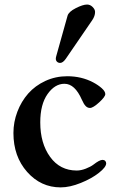

<svg xmlns="http://www.w3.org/2000/svg" viewBox="-20 -813 515 845"><path d="M225.6 -554.7Q225.6 -559.1 227.5 -565.9L277.3 -743.7Q282.2 -761.2 313.5 -777.1Q344.7 -793 363.3 -793Q377 -793 387.7 -782.2Q398.4 -771.5 398.4 -760.3Q398.4 -742.7 386.2 -724.6L269.5 -554.2Q256.8 -536.1 244.6 -536.1Q236.3 -536.1 231 -541.3Q225.6 -546.4 225.6 -554.7ZM39.1 -227.5Q39.1 -275.9 56.4 -321.3Q73.7 -366.7 104.2 -401.4Q134.8 -436 179.7 -456.8Q224.6 -477.5 275.9 -477.5Q338.4 -477.5 389.6 -450.7Q412.6 -438.5 428 -424.6Q443.4 -410.6 443.4 -398.9Q443.4 -387.2 416.5 -362.5Q389.6 -337.9 376 -337.9Q365.2 -337.9 356.9 -346.4Q348.6 -355 340.3 -374Q309.6 -444.3 263.7 -444.3Q221.2 -444.3 189.2 -398.9Q157.2 -353.5 157.2 -274.4Q157.2 -182.1 200.7 -122.3Q244.1 -62.5 317.9 -62.5Q336.4 -62.5 357.7 -70.8Q378.9 -79.1 391.1 -88.4Q418 -109.4 431.2 -109.4Q438.5 -109.4 442.9 -105Q447.3 -100.6 447.3 -94.2Q447.3 -77.6 415.5 -52.5Q383.8 -27.3 335.4 -7.8Q287.1 11.7 247.1 11.7Q159.7 11.7 99.4 -56.4Q39.1 -124.5 39.1 -227.5Z"/></svg>

Font: Monomachus
Style: Medium
Weight: 500
Designer: Alexey Kryukov
Version: Version 1.0